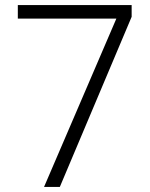

<svg xmlns="http://www.w3.org/2000/svg" viewBox="-20 -734 591 754"><path d="M437 -661 153 0H215L497 -668V-714H50V-661Z"/></svg>

Font: Noto Sans Bengali Light
Style: Regular
Weight: 300
Designer: Jelle Bosma - Monotype Design Team
Foundry: Monotype Imaging Inc.
Version: Version 2.003